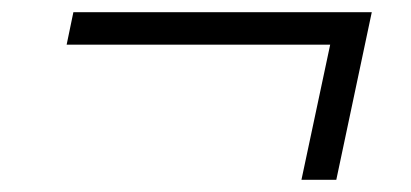

<svg xmlns="http://www.w3.org/2000/svg" viewBox="-20 -402 672 314"><path d="M473 -108 520 -329H89L100 -382H588L530 -108Z"/></svg>

Font: Atkinson Hyperlegible Mono ExtraLight
Style: Italic
Weight: 200
Italic angle: -12°
Monospace: yes
Designer: Elliott Scott, Megan Eiswerth, Linus Boman, Theodore Petrosky, Letters from Sweden
Foundry: Applied Design Works, Letters from Sweden
Version: Version 2.001